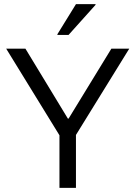

<svg xmlns="http://www.w3.org/2000/svg" viewBox="-20 -911 657 931"><path d="M268.3 0V-255L10 -675H103.3L309.2 -335.8H312.5L520 -675H606.7L348.3 -256.7V0ZM258.3 -741.7V-745L348.3 -890.8H443.3V-887.5L312.5 -741.7Z"/></svg>

Font: Funnel Display Light
Style: Regular
Weight: 300
Designer: NORD ID, Kristian Moeller
Foundry: Dicotype
Version: Version 1.000